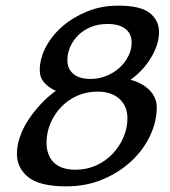

<svg xmlns="http://www.w3.org/2000/svg" viewBox="-20 -646 604 681"><path d="M399 -626Q478 -626 511 -600Q544 -574 544 -532Q544 -489 516 -442Q488 -395 443 -363Q485 -352 510.5 -326Q536 -300 536 -265Q536 -215 512.5 -165Q489 -115 446.5 -75Q404 -35 345 -10Q286 15 215 15Q121 15 80.5 -17.5Q40 -50 40 -101Q40 -129 50.5 -160Q61 -191 80 -220Q99 -249 124 -276Q149 -303 178 -324Q153 -335 137 -353Q121 -371 121 -397Q121 -438 142.5 -479Q164 -520 201.5 -552.5Q239 -585 289.5 -605.5Q340 -626 399 -626ZM325 -321Q286 -321 253 -306Q220 -291 196 -265.5Q172 -240 158.5 -207.5Q145 -175 145 -140Q145 -95 171 -69.5Q197 -44 248 -44Q287 -44 320.5 -59Q354 -74 378.5 -99.5Q403 -125 417.5 -158Q432 -191 432 -227Q432 -269 404 -295Q376 -321 325 -321ZM361 -561Q329 -561 303 -550.5Q277 -540 258.5 -522Q240 -504 229.5 -481Q219 -458 219 -433Q219 -402 240 -384Q261 -366 302 -366Q330 -366 356.5 -376.5Q383 -387 403 -405Q423 -423 435 -446.5Q447 -470 447 -495Q447 -526 425 -543.5Q403 -561 361 -561Z"/></svg>

Font: Sofadi One
Style: Regular
Weight: 400
Designer: Botjo Nikoltchev
Foundry: Botjo Nikoltchev
Version: Version 1.002